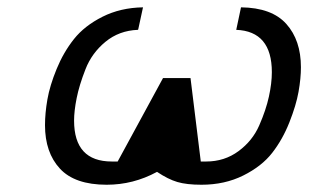

<svg xmlns="http://www.w3.org/2000/svg" viewBox="-20 -487 859 529"><path d="M104 -142.1Q104 -175.3 110.6 -213.1Q117.2 -251 136 -296.9Q154.8 -342.8 183.8 -379.4Q212.9 -416 262.5 -440.9Q312 -465.8 374 -466.8L360.8 -405.8L359.9 -404.8Q308.1 -402.8 270.5 -371.8Q232.9 -340.8 215.6 -296.4Q198.2 -252 191.2 -216.6Q184.1 -181.2 184.1 -154.8Q184.1 -42 288.1 -42H304.2L429.2 -272H504.9L533.2 -42H547.9Q598.6 -42 637.2 -70.6Q675.8 -99.1 694.3 -141.6Q712.9 -184.1 720.9 -220.9Q729 -257.8 729 -288.1Q729 -400.9 630.9 -404.8L644 -466.8Q729 -465.8 769 -420.9Q809.1 -376 809.1 -301.8Q809.1 -271 802.5 -233.9Q795.9 -196.8 777.3 -149.9Q758.8 -103 730 -65.9Q701.2 -28.8 650.1 -3.4Q599.1 22 535.2 22Q494.1 22 468.5 14.4Q442.9 6.8 413.1 -13.2H412.1Q347.2 22 273.9 22Q186 22 145 -22.5Q104 -66.9 104 -142.1Z"/></svg>

Font: CMU Sans Serif
Style: Oblique
Weight: 500
Italic angle: -12°
Version: Version 0.7.0